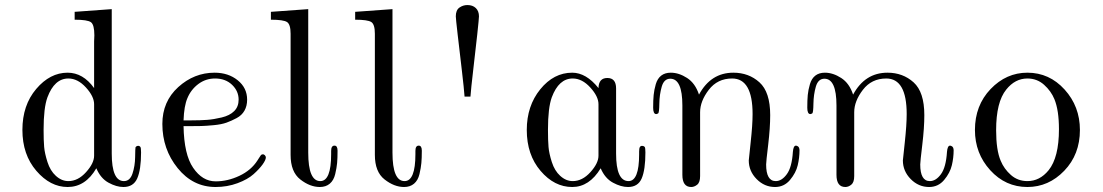

<svg xmlns="http://www.w3.org/2000/svg" viewBox="-20 -730 4370 761"><path d="M248 -441.9Q309.1 -441.9 353 -380.9V-565.9Q353 -569.8 353.5 -577.9Q354 -585.9 354 -589.8Q354 -631.8 340.6 -641.8Q327.1 -651.9 275.9 -651.9V-683.1L422.9 -693.8V-121.1Q422.9 -12.2 471.2 -12.2Q495.1 -12.2 505.1 -42Q515.1 -71.8 515.6 -107.4Q516.1 -143.1 517.1 -146Q520 -150.9 526.1 -151.9Q532.2 -152.8 536.1 -147.9Q539.1 -145 539.1 -126Q539.1 -57.1 523.9 -22.9Q508.8 11.2 469.2 11.2Q441.4 11.2 410.2 -5.9Q378.9 -22.9 361.8 -63Q318.8 11.2 248 11.2Q179.2 11.2 124 -53Q68.8 -117.2 68.8 -215.1Q68.8 -313 123.5 -377.4Q178.2 -441.9 248 -441.9ZM152.8 -215.8Q152.8 -172.9 155 -147.5Q157.2 -122.1 168.2 -87.6Q179.2 -53.2 201.2 -33.2Q224.1 -12.2 251 -12.2Q289.1 -12.2 321 -47.6Q353 -83 353 -112.8V-316.9Q353 -347.7 320.6 -383.3Q288.1 -418.9 251 -418.9Q195.8 -418.9 168 -344.2Q152.8 -302.7 152.8 -215.8Z M623.5 -238.8Q623.5 -327.6 686.5 -384.8Q749.5 -441.9 830.6 -441.9Q884.8 -441.9 922.1 -411.9Q959.5 -381.8 959.5 -335Q959.5 -310.1 949 -291.5Q938.5 -272.9 918 -262Q897.5 -251 877.7 -243.9Q857.9 -236.8 827.4 -233.9Q796.9 -231 777.3 -230.5Q757.8 -230 728.5 -230H707.5Q709.5 -117.2 745.6 -64.9Q782.2 -11.2 834.5 -11.2Q835 -11.2 835.4 -11.2Q882.3 -11.2 929 -33.2Q975.6 -55.2 1000.5 -94.2Q1001.5 -95.2 1006.1 -103Q1010.7 -110.8 1013.7 -114.5Q1016.6 -118.2 1020.5 -118.2Q1025.4 -119.1 1029.5 -115Q1033.7 -110.8 1033.7 -106Q1033.7 -96.2 1020.8 -78.1Q1007.8 -60.1 984.9 -39.6Q961.9 -19 921.4 -3.9Q880.9 11.2 834.5 11.2Q744.6 11.2 684.1 -63.7Q623.5 -138.7 623.5 -238.8ZM707.5 -252.9H738.8Q774.9 -252.9 800.8 -254.9Q826.7 -256.8 858.6 -264.4Q890.6 -272 908.2 -289.6Q925.8 -307.1 925.8 -335Q925.8 -369.1 899.7 -394Q873.5 -418.9 832.5 -418.9Q795.4 -418.9 766.1 -397Q736.8 -375 722.7 -340.8Q709.5 -310.1 707.5 -252.9Z M1053.7 -651.9V-683.1L1201.7 -693.8V-125Q1201.7 -12.2 1249.5 -12.2Q1292.5 -12.2 1292.5 -119.1V-126Q1292.5 -128.9 1292.5 -131.8Q1292.5 -152.8 1305.7 -152.8Q1317.9 -152.8 1317.9 -132.8Q1317.9 -103 1316.2 -84Q1314.5 -64.9 1308.6 -40Q1302.7 -15.1 1287.1 -2Q1271.5 11.2 1247.6 11.2Q1208.5 11.2 1170.2 -18.8Q1131.8 -48.8 1131.8 -116.2V-596.2Q1131.8 -633.3 1117.7 -642.6Q1103.5 -651.9 1053.7 -651.9Z M1387.7 -651.9V-683.1L1535.6 -693.8V-125Q1535.6 -12.2 1583.5 -12.2Q1626.5 -12.2 1626.5 -119.1V-126Q1626.5 -128.9 1626.5 -131.8Q1626.5 -152.8 1639.6 -152.8Q1651.9 -152.8 1651.9 -132.8Q1651.9 -103 1650.1 -84Q1648.4 -64.9 1642.6 -40Q1636.7 -15.1 1621.1 -2Q1605.5 11.2 1581.5 11.2Q1542.5 11.2 1504.2 -18.8Q1465.8 -48.8 1465.8 -116.2V-596.2Q1465.8 -633.3 1451.7 -642.6Q1437.5 -651.9 1387.7 -651.9Z M1786.6 -665Q1786.6 -689.9 1801 -700Q1815.4 -710 1832.5 -710Q1853.5 -710 1866 -698Q1878.4 -686 1878.4 -665Q1878.4 -657.2 1871.6 -593.5Q1864.7 -529.8 1855.7 -453.4Q1846.7 -377 1844.7 -347.2H1821.3Q1819.3 -377 1810.3 -453.4Q1801.3 -529.8 1793.9 -593.5Q1786.6 -657.2 1786.6 -665Z M2067.9 -214.8Q2067.9 -310.1 2121.3 -376Q2174.8 -441.9 2248 -441.9Q2303.2 -441.9 2352.1 -380.9Q2353 -420.9 2387.2 -420.9Q2421.9 -420.9 2421.9 -379.4Q2421.9 -377.9 2421.9 -376V-121.1Q2421.9 -12.2 2471.2 -12.2Q2513.2 -12.2 2513.2 -118.2V-128.9Q2513.2 -142.1 2516.1 -147Q2519 -151.9 2525.1 -151.9Q2531.2 -151.9 2535.2 -147.9Q2538.1 -144 2538.1 -126Q2538.1 -57.1 2523.4 -22.9Q2508.8 11.2 2469.2 11.2Q2441.4 11.2 2409.7 -5.9Q2377.9 -22.9 2360.8 -63Q2315.9 11.2 2248 11.2Q2177.2 11.2 2122.6 -52.7Q2067.9 -116.7 2067.9 -214.8ZM2151.9 -215.8Q2151.9 -172.9 2154.1 -147.5Q2156.2 -122.1 2167.2 -87.6Q2178.2 -53.2 2200.2 -33.2Q2223.1 -12.2 2250 -12.2Q2288.1 -12.2 2320.1 -47.6Q2352.1 -83 2352.1 -112.8V-316.9Q2352.1 -347.7 2319.6 -383.3Q2287.1 -418.9 2250 -418.9Q2194.8 -418.9 2167 -344.2Q2151.9 -302.7 2151.9 -215.8Z M2568.8 -303.2Q2568.8 -333 2570.8 -353.5Q2572.8 -374 2579.3 -396.5Q2585.9 -418.9 2600.8 -430.4Q2615.7 -441.9 2638.7 -441.9Q2670.9 -441.9 2703.4 -420.9Q2735.8 -399.9 2750.5 -355Q2797.4 -441.9 2886.7 -441.9Q2947.8 -441.9 2990.2 -403.6Q3032.7 -365.2 3032.7 -273.9Q3032.7 -223.1 3024.7 -156Q3016.6 -88.9 3016.6 -78.1Q3016.6 -12.2 3054.7 -12.2Q3078.6 -12.2 3098.6 -39.6Q3118.7 -66.9 3122.6 -127.9Q3124.5 -152.8 3134.8 -152.8Q3137.7 -152.8 3142.6 -149.9Q3148.4 -146 3148.9 -134.8Q3148.9 -105 3141.8 -75Q3134.8 -44.9 3111.3 -16.8Q3087.9 11.2 3051.8 11.2Q3009.8 11.2 2978.8 -20.3Q2947.8 -51.8 2947.8 -94.2Q2947.8 -97.2 2955.3 -166Q2962.9 -234.9 2962.9 -277.8Q2962.9 -418.9 2881.8 -418.9Q2823.7 -418.9 2789.3 -374Q2754.9 -329.1 2754.9 -285.2V-32.2Q2754.9 -7.3 2743.4 2Q2731.9 11.2 2719.7 11.2Q2684.6 11.2 2684.6 -37.1V-312Q2684.6 -418 2636.7 -418Q2611.8 -418 2602.8 -386.5Q2593.8 -355 2593.3 -319.6Q2592.8 -284.2 2588.9 -280.8Q2584 -277.8 2580.6 -277.8Q2568.8 -278.3 2568.8 -303.2Z M3179.7 -303.2Q3179.7 -333 3181.6 -353.5Q3183.6 -374 3190.2 -396.5Q3196.8 -418.9 3211.7 -430.4Q3226.6 -441.9 3249.5 -441.9Q3281.7 -441.9 3314.2 -420.9Q3346.7 -399.9 3361.3 -355Q3408.2 -441.9 3497.6 -441.9Q3558.6 -441.9 3601.1 -403.6Q3643.6 -365.2 3643.6 -273.9Q3643.6 -223.1 3635.5 -156Q3627.4 -88.9 3627.4 -78.1Q3627.4 -12.2 3665.5 -12.2Q3689.5 -12.2 3709.5 -39.6Q3729.5 -66.9 3733.4 -127.9Q3735.4 -152.8 3745.6 -152.8Q3748.5 -152.8 3753.4 -149.9Q3759.3 -146 3759.8 -134.8Q3759.8 -105 3752.7 -75Q3745.6 -44.9 3722.2 -16.8Q3698.7 11.2 3662.6 11.2Q3620.6 11.2 3589.6 -20.3Q3558.6 -51.8 3558.6 -94.2Q3558.6 -97.2 3566.2 -166Q3573.7 -234.9 3573.7 -277.8Q3573.7 -418.9 3492.7 -418.9Q3434.6 -418.9 3400.1 -374Q3365.7 -329.1 3365.7 -285.2V-32.2Q3365.7 -7.3 3354.2 2Q3342.8 11.2 3330.6 11.2Q3295.4 11.2 3295.4 -37.1V-312Q3295.4 -418 3247.6 -418Q3222.7 -418 3213.6 -386.5Q3204.6 -355 3204.1 -319.6Q3203.6 -284.2 3199.7 -280.8Q3194.8 -277.8 3191.4 -277.8Q3179.7 -278.3 3179.7 -303.2Z M3844.2 -214.8Q3844.2 -312 3906.2 -377Q3968.3 -441.9 4052.2 -441.9Q4139.2 -441.9 4199.7 -375Q4260.3 -308.1 4260.3 -214.8Q4260.3 -117.7 4198.2 -53.2Q4136.2 11.2 4052.2 11.2Q3965.3 11.2 3904.8 -55.4Q3844.2 -122.1 3844.2 -214.8ZM3928.2 -213.9Q3928.2 -134.8 3946.3 -92.8Q3959.5 -60.5 3986.8 -36.4Q4014.2 -12.2 4052.2 -12.2Q4101.1 -12.2 4136.2 -55.2Q4177.2 -106 4177.2 -217.8Q4177.2 -293 4159.2 -336.9Q4146 -369.1 4118.2 -394Q4090.3 -418.9 4052.2 -418.9Q4003.4 -418.9 3968.3 -375Q3928.2 -325.7 3928.2 -213.9Z"/></svg>

Font: CMU Serif Upright Italic
Style: UprightItalic
Weight: 500
Version: Version 0.7.0